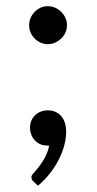

<svg xmlns="http://www.w3.org/2000/svg" viewBox="-20 -464 308 612"><path d="M72.8 0ZM75.7 -58.6Q75.7 -69.3 79.8 -79.1Q84 -88.9 91.3 -96.2Q98.6 -103.5 109.1 -107.9Q119.6 -112.3 132.3 -112.3Q147 -112.3 158 -106.9Q168.9 -101.6 176.3 -92.5Q183.6 -83.5 187.3 -71Q190.9 -58.6 190.9 -44.4Q190.9 -23.4 184.8 -0.5Q178.7 22.5 167.2 44.9Q155.8 67.4 139.2 88.6Q122.6 109.9 101.1 127.9L86.4 114.3Q80.1 108.4 80.1 100.6Q80.1 94.7 86.9 87.9Q91.3 83 98.6 74.2Q106 65.4 113.5 54.2Q121.1 43 127.4 29.3Q133.8 15.6 136.7 0H131.3Q106.4 0 91.1 -16.6Q75.7 -33.2 75.7 -58.6ZM193.4 -383.3Q193.4 -371.1 188.5 -360.1Q183.6 -349.1 175 -341.1Q166.5 -333 155.5 -328.1Q144.5 -323.2 132.3 -323.2Q120.1 -323.2 109.4 -328.1Q98.6 -333 90.6 -341.1Q82.5 -349.1 77.6 -360.1Q72.8 -371.1 72.8 -383.3Q72.8 -396 77.6 -407Q82.5 -418 90.6 -426.3Q98.6 -434.6 109.4 -439.5Q120.1 -444.3 132.3 -444.3Q144.5 -444.3 155.5 -439.5Q166.5 -434.6 175 -426.3Q183.6 -418 188.5 -407Q193.4 -396 193.4 -383.3Z"/></svg>

Font: Carlito
Style: Regular
Weight: 400
Designer: Lukasz Dziedzic
Foundry: tyPoland Lukasz Dziedzic
Version: Version 1.103; Beta1; all basic design good, some composites